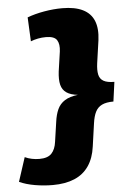

<svg xmlns="http://www.w3.org/2000/svg" viewBox="-106 -853 663 1003"><g transform="rotate(-5 226.0 -351.0)"><path d="M259 -809Q325 -809 366.5 -788.5Q408 -768 424.5 -727.5Q441 -687 433 -626L416 -507Q411 -471 416 -447.5Q421 -424 440.5 -413Q460 -402 497 -402L483 -300Q445 -300 422.5 -289Q400 -278 388.5 -255Q377 -232 372 -195L355 -75Q347 -15 319 26Q291 67 243.5 87Q196 107 130 107Q83 107 36.5 99Q-10 91 -45 75L-4 -51Q13 -43 32.5 -39Q52 -35 72 -35Q116 -35 136 -56.5Q156 -78 161 -117L176 -220Q181 -258 193.5 -285.5Q206 -313 232 -329.5Q258 -346 301 -351Q263 -355 241.5 -370Q220 -385 213.5 -412Q207 -439 212 -481L227 -585Q232 -623 218.5 -644.5Q205 -666 161 -666Q139 -666 119 -662Q99 -658 81 -651L75 -777Q115 -792 164 -800.5Q213 -809 259 -809Z"/></g></svg>

Font: Pathway Extreme 28pt ExtraBold
Style: Italic
Weight: 800
Italic angle: -8°
Designer: Eduardo Rodriguez Tunni
Foundry: Eduardo Rodriguez Tunni
Version: Version 1.001;gftools[0.9.26]